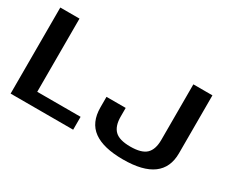

<svg xmlns="http://www.w3.org/2000/svg" viewBox="-109 -986 1537 1304"><g transform="rotate(30 659.5 -334.5)"><path d="M48.5 0H539V-101H199V-675H48.5ZM932.5 6Q1087.5 6 1164.5 -51Q1241.5 -108 1241.5 -220.5V-675H1092V-239Q1092 -164 1055.5 -129.2Q1019 -94.5 932 -94.5Q845 -94.5 809.5 -129.8Q774 -165 774 -238.5V-306.5H623.5V-224.5Q623.5 -106 700.8 -50Q778 6 932.5 6Z"/></g></svg>

Font: Anybody SemiExpanded SemiBold
Style: Regular
Weight: 600
Width: 6
Designer: Tyler Finck
Foundry: Etcetera Type Company
Version: Version 1.113;gftools[0.9.25]